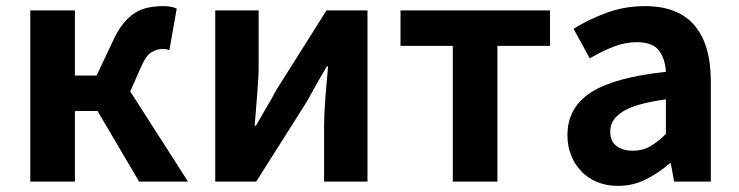

<svg xmlns="http://www.w3.org/2000/svg" viewBox="-20 -594 2416 628"><path d="M595 0H435L299 -231H225V0H79V-560H225V-347H296L347 -455Q363 -491 381 -514Q399 -537 419.5 -550.5Q440 -564 464 -569Q488 -574 516 -574Q539 -574 558 -566L534 -430Q529 -432 524.5 -433Q520 -434 514 -434Q493 -434 475 -423Q457 -412 440 -372L406 -295Z M684 -560H826V-383Q826 -341 821.5 -288Q817 -235 813 -183H817Q824 -195 833 -210.5Q842 -226 851 -241.5Q860 -257 869 -272.5Q878 -288 884 -300L1048 -560H1182V0H1040V-176Q1040 -219 1044 -271.5Q1048 -324 1053 -377H1049Q1042 -365 1033 -349.5Q1024 -334 1015 -318Q1006 -302 997.5 -286.5Q989 -271 982 -259L818 0H684Z M1461 -444H1290V-560H1779V-444H1607V0H1461Z M2002 14Q1964 14 1933.5 1.5Q1903 -11 1881.5 -33.5Q1860 -56 1848 -86Q1836 -116 1836 -152Q1836 -242 1912.5 -291.5Q1989 -341 2158 -359Q2156 -401 2135.5 -428.5Q2115 -456 2063 -456Q2024 -456 1986 -441Q1948 -426 1909 -403L1856 -500Q1906 -531 1965 -552.5Q2024 -574 2090 -574Q2197 -574 2251 -511.5Q2305 -449 2305 -327V0H2185L2174 -60H2171Q2134 -28 2092 -7Q2050 14 2002 14ZM2050 -101Q2082 -101 2107 -115.5Q2132 -130 2158 -156V-269Q2107 -262 2072 -252Q2037 -242 2016 -228.5Q1995 -215 1985.5 -199Q1976 -183 1976 -164Q1976 -131 1997 -116Q2018 -101 2050 -101Z"/></svg>

Font: SpoqaHanSans-Bold
Style: Regular
Weight: 700
Designer: [Spoqa Han Sans] Dong-huui Kim \uAE40 \uB3D9 \uD718   [Noto Sans] Ryoko NISHIZUKA \u897F \u585A \u6DBC \u5B50  (kana & i
Foundry: Spoqa (http://www.spoqa-han-sans.com)
Version: Version 2.000